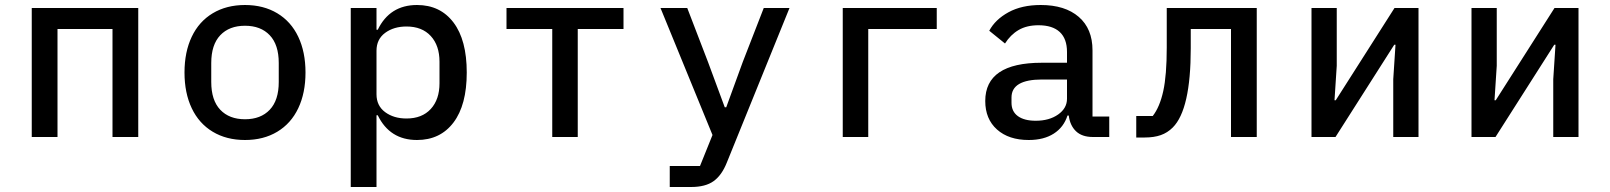

<svg xmlns="http://www.w3.org/2000/svg" viewBox="-20 -548 6440 768"><path d="M107 -516H533V0H430V-432H210V0H107Z M718 -258Q718 -340 747 -401Q776 -462 831 -495Q886 -528 960 -528Q1034 -528 1089 -495Q1144 -462 1173 -401Q1202 -340 1202 -258Q1202 -176 1173 -115Q1144 -54 1089 -21Q1034 12 960 12Q886 12 831 -21Q776 -54 747 -115Q718 -176 718 -258ZM960 -71Q1023 -71 1059 -109Q1095 -147 1095 -220V-296Q1095 -369 1059 -407Q1023 -445 960 -445Q897 -445 861 -407Q825 -369 825 -296V-220Q825 -147 861 -109Q897 -71 960 -71Z M1383 -516H1486V-429H1491Q1539 -528 1648 -528Q1741 -528 1794 -458Q1847 -388 1847 -258Q1847 -128 1794 -58Q1741 12 1648 12Q1539 12 1491 -87H1486V200H1383ZM1606 -74Q1668 -74 1703 -112Q1738 -150 1738 -215V-301Q1738 -366 1703 -404Q1668 -442 1606 -442Q1555 -442 1520.5 -416.5Q1486 -391 1486 -345V-171Q1486 -125 1520.5 -99.5Q1555 -74 1606 -74Z M2189 -432H2006V-516H2474V-432H2291V0H2189Z M3035 -516H3138L2887 103Q2867 153 2834.5 176.5Q2802 200 2744 200H2659V116H2780L2830 -8L2622 -516H2729L2812 -300L2879 -119H2885L2951 -300Z M3351 -516H3727V-432H3453V0H3351Z M4255 -86H4250Q4235 -39 4195 -13.5Q4155 12 4095 12Q4015 12 3968 -30Q3921 -72 3921 -144Q3921 -297 4147 -297H4248V-340Q4248 -393 4219 -420Q4190 -447 4134 -447Q4087 -447 4054.5 -428Q4022 -409 4000 -374L3937 -425Q3961 -470 4014 -499Q4067 -528 4143 -528Q4240 -528 4295 -480.5Q4350 -433 4350 -347V-82H4417V0H4352Q4308 0 4284 -23Q4260 -46 4255 -86ZM4123 -65Q4177 -65 4212.5 -90Q4248 -115 4248 -153V-230H4148Q4026 -230 4026 -158V-137Q4026 -102 4051.5 -83.5Q4077 -65 4123 -65Z M4525 -84H4591Q4619 -120 4633 -183.5Q4647 -247 4647 -358V-516H5007V0H4904V-432H4743V-355Q4743 -110 4671 -38Q4650 -17 4623 -7.5Q4596 2 4559 2H4525Z M5226 -516H5327V-285L5318 -147H5323L5558 -516H5654V0H5553V-231L5562 -369H5557L5322 0H5226Z M5866 -516H5967V-285L5958 -147H5963L6198 -516H6294V0H6193V-231L6202 -369H6197L5962 0H5866Z"/></svg>

Font: Writer Medium
Style: Regular
Weight: 500
Monospace: yes
Designer: Mike Abbink, Paul van der Laan, Pieter van Rosmalen
Foundry: Bold Monday
Version: Version 2.001 2020